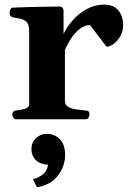

<svg xmlns="http://www.w3.org/2000/svg" viewBox="-20 -515 560 829"><path d="M49.8 0Q41.5 0 37.4 -7.3Q33.2 -14.6 33.2 -20Q33.2 -36.1 49.3 -38.1Q69.3 -39.6 87.6 -45.2Q106 -50.8 106 -64.5V-379.9Q106 -410.2 93.3 -421.4Q80.6 -432.6 63.5 -435.1Q46.4 -437.5 33.2 -440.9Q28.3 -443.4 24.9 -447.3Q21.5 -451.2 21.5 -460.4Q21.5 -466.3 24.7 -473.9Q27.8 -481.4 33.2 -481.9Q103 -484.9 156.5 -485.6Q210 -486.3 239.7 -486.8Q243.7 -486.8 248.5 -482.9Q253.4 -479 254.4 -467.3V-368.2Q268.1 -398.4 294.2 -427.7Q320.3 -457 355.2 -476.1Q390.1 -495.1 429.7 -495.1Q460 -495.1 477.8 -482.2Q495.6 -469.2 503.7 -449Q511.7 -428.7 511.7 -406.2Q511.7 -381.3 500.2 -360.4Q488.8 -339.4 472.2 -326.4Q455.6 -313.5 439.9 -313.5L368.7 -406.7Q345.7 -406.7 324.7 -390.6Q303.7 -374.5 287.4 -349.6Q271 -324.7 260.3 -298.8V-80.6Q260.3 -62 274.4 -53.7Q288.6 -45.4 309.1 -42.7Q329.6 -40 348.6 -38.1Q358.9 -37.1 362.5 -34.2Q366.2 -31.2 366.2 -20Q366.2 -14.6 362.1 -7.3Q357.9 0 349.6 0ZM181.6 63Q215.8 63 238.5 86.2Q261.2 109.4 261.2 154.8Q261.2 183.6 248.5 213.1Q235.8 242.7 209 264.6Q182.1 286.6 139.6 293.5L122.1 258.8Q152.3 251 170.2 233.4Q188 215.8 188.5 180.7L196.8 196.8Q155.3 195.8 135.5 177Q115.7 158.2 115.7 128.4Q115.7 101.1 135 82Q154.3 63 181.6 63Z"/></svg>

Font: Gelasio
Style: Bold
Weight: 700
Designer: Eben Sorkin
Foundry: Eben Sorkin
Version: Version 1.008